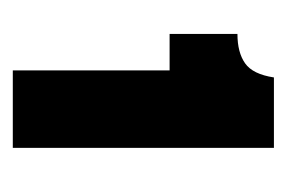

<svg xmlns="http://www.w3.org/2000/svg" viewBox="-94 -624 448 300"><g transform="rotate(90 130.0 -474.0)"><path d="M90 -270V-515H33V-621Q62 -621 79 -633Q96 -645 101 -678H211V-270Z"/></g></svg>

Font: Bricolage Grotesque 12pt Bricolage Grotesque 10pt Regular
Style: Bold
Weight: 700
Designer: Mathieu Triay
Foundry: Atelier Triay
Version: Version 1.001; ttfautohint (v1.8.4.7-5d5b);gftools[0.9.33.de